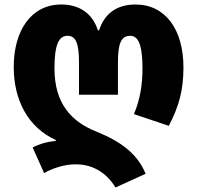

<svg xmlns="http://www.w3.org/2000/svg" viewBox="-20 -583 875 853"><path d="M493 250 627 189C592 104 523 48 409 2C298 -42 222 -122 222 -279C222 -384 241 -424 280 -424C317 -424 331 -390 331 -305V-162H504V-305C504 -388 517 -424 559 -424C602 -424 613 -362 613 -279C613 -209 603 -142 575 -76L730 -24C777 -114 795 -186 795 -284C795 -450 716 -563 582 -563C498 -563 444 -522 420 -448H415C392 -520 337 -563 252 -563C119 -563 41 -448 41 -285C41 -139 104 -17 228 39V43C179 48 149 60 125 72L176 186C216 163 268 147 317 147C377 147 446 172 493 250Z"/></svg>

Font: Noto Sans Georgian SemiCondensed Black
Style: Regular
Weight: 900
Width: 4
Designer: Monotype Design Team, Akaki Razmadze
Foundry: Google LLC
Version: Version 2.005